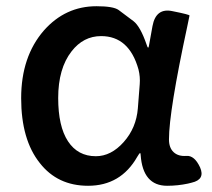

<svg xmlns="http://www.w3.org/2000/svg" viewBox="-20 -584 682 617"><path d="M263 13Q165 13 108 -60Q48 -135 48 -268.5Q48 -402 121 -486Q190 -564 290 -564Q344 -564 361 -552Q385 -534 409 -516Q431 -499 451 -441Q454 -431 456 -431Q458 -431 459 -439L470 -500Q481 -560 535 -548Q590 -537 589 -534Q588 -529 582 -500Q523 -226 523 -136Q523 -109 538 -95Q553 -81 579 -83Q605 -85 623 -46Q640 -7 596 3L584 6Q551 13 517 13Q439 13 432 -86Q432 -92 430 -92Q428 -92 421 -80Q368 13 263 13ZM288 -82Q337 -82 377.5 -127.5Q418 -173 423 -236L429 -313Q431 -337 425 -361Q395 -468 305 -468Q248 -468 210 -419Q167 -364 167 -269Q167 -178 198.5 -130Q230 -82 288 -82Z"/></svg>

Font: Resource Han Rounded KR Medium
Style: Regular
Weight: 500
Designer: Cyano Hao (round all glyphs); Ryoko NISHIZUKA 西塚涼子 (kana, bopomofo & ideographs); Paul D. Hunt (Latin, Greek & Cyrillic)
Foundry: Cyano Hao
Version: 0.990